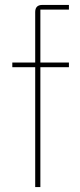

<svg xmlns="http://www.w3.org/2000/svg" viewBox="-20 -760 325 780"><path d="M123 0V-487H30V-506H123V-711Q123 -740 152 -740H260V-721H144V-506H260V-487H144V0Z"/></svg>

Font: IBM Plex Sans Thin
Style: Regular
Weight: 100
Designer: Mike Abbink, Paul van der Laan, Pieter van Rosmalen
Foundry: Bold Monday
Version: Version 3.0